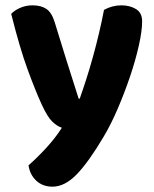

<svg xmlns="http://www.w3.org/2000/svg" viewBox="-20 -511 579 720"><path d="M136 -120Q113 -170 83.5 -250.5Q54 -331 22 -459Q34 -472 55.5 -481.5Q77 -491 102 -491Q134 -491 154 -477.5Q174 -464 185 -428Q207 -355 229.5 -284Q252 -213 275 -141H279Q291 -175 304 -215.5Q317 -256 329 -299.5Q341 -343 351.5 -387.5Q362 -432 370 -474Q401 -491 435 -491Q467 -491 490 -477Q513 -463 513 -431Q513 -395 500.5 -339.5Q488 -284 467.5 -223.5Q447 -163 421.5 -103.5Q396 -44 369 1Q313 96 268 142.5Q223 189 177 189Q140 189 116 166.5Q92 144 87 109Q119 81 153.5 43.5Q188 6 212 -32Q195 -37 176.5 -54.5Q158 -72 136 -120Z"/></svg>

Font: Baloo Thambi 2
Style: Bold
Weight: 700
Designer: Aadarsh Rajan and Ek Type
Foundry: Ek Type
Version: Version 1.640;hotconv 1.0.111;makeotfexe 2.5.65597; ttfautoh